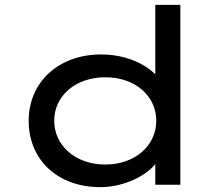

<svg xmlns="http://www.w3.org/2000/svg" viewBox="-20 -760 912 790"><path d="M393 10C489 10 580 -36 619 -85V0H722V-740H619V-454C608 -466 593 -477 576 -488C529 -517 467 -536 396 -536C222 -536 98 -423 98 -263C98 -104 215 10 393 10ZM413 -83C290 -83 203 -162 203 -263C203 -365 290 -442 413 -442C537 -442 623 -365 623 -263C623 -162 537 -83 413 -83Z"/></svg>

Font: Lexend Peta
Style: Regular
Weight: 400
Designer: Bonnie Shaver-Troup, Thomas Jockin
Foundry: Lexend
Version: Version 1.007